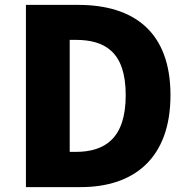

<svg xmlns="http://www.w3.org/2000/svg" viewBox="-20 -765 769 785"><path d="M86 0H310C527 0 677 -117 677 -376C677 -635 527 -745 300 -745H86ZM265 -144V-602H289C409 -602 494 -553 494 -376C494 -199 409 -144 289 -144Z"/></svg>

Font: Noto Sans TC Black
Style: Regular
Weight: 900
Designer: Ryoko NISHIZUKA 西塚涼子 (kana, bopomofo & ideographs); Paul D. Hunt (Latin, Greek & Cyrillic); Sandoll Communications 산돌커뮤니
Foundry: Adobe
Version: Version 2.004;hotconv 1.0.118;makeotfexe 2.5.65603